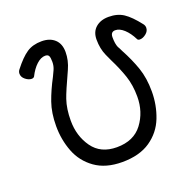

<svg xmlns="http://www.w3.org/2000/svg" viewBox="-130 -854 1021 1009"><g transform="rotate(-20 381.0 -349.0)"><path d="M387 22Q295 22 235.5 -20.5Q176 -63 150 -130.5Q124 -198 124 -274Q124 -348 144 -405Q164 -462 197 -524L212 -556Q221 -576 221 -599Q221 -623 216 -632.5Q211 -642 196 -642Q172 -642 147.5 -619.5Q123 -597 104 -559Q99 -552 89 -552Q72 -552 54.5 -566Q37 -580 37 -599Q37 -611 45 -621Q87 -675 121 -697.5Q155 -720 204 -720Q250 -720 277 -695Q304 -670 304 -624Q304 -577 283 -531Q235 -427 223 -391Q206 -341 206 -275Q206 -189 251.5 -125Q297 -61 387 -61Q482 -61 530 -125Q578 -189 578 -275Q578 -339 560.5 -391Q543 -443 514 -501L497 -538Q479 -578 479 -629Q479 -672 506.5 -696Q534 -720 579 -720Q628 -720 662 -697.5Q696 -675 738 -621Q746 -611 746 -599Q746 -580 728.5 -566Q711 -552 694 -552Q683 -552 680 -559Q661 -597 636.5 -619.5Q612 -642 588 -642Q562 -642 562 -612Q562 -575 571 -555Q574 -551 577.5 -543.5Q581 -536 585 -528Q619 -465 639 -407Q659 -349 659 -274Q659 -198 632.5 -130Q606 -62 545 -20Q484 22 387 22Z"/></g></svg>

Font: LXGW WenKai TC
Style: Bold
Weight: 700
Designer: LXGW / Fontworks Inc.
Foundry: LXGW / Fontworks Inc.
Version: Version 1.330;April 28, 2024